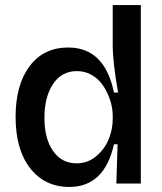

<svg xmlns="http://www.w3.org/2000/svg" viewBox="-20 -718 635 751"><path d="M251 13.2Q155.3 13.2 98.1 -59.8Q41 -132.8 41 -261.2Q41 -385.7 95.7 -459Q150.4 -532.2 247.1 -532.2Q389.2 -532.2 425.8 -356H441.9Q420.9 -474.6 420.9 -541V-698.2H530.8V0H435.1L439.9 -153.8H425.8Q388.7 13.2 251 13.2ZM279.8 -79.1Q323.7 -79.1 356.9 -107.4Q390.1 -135.7 405.5 -174.3Q420.9 -212.9 420.9 -252V-264.2Q420.9 -285.2 415.8 -308.1Q410.6 -331.1 399.4 -354.7Q388.2 -378.4 372.3 -397.2Q356.4 -416 332.5 -428Q308.6 -439.9 280.8 -439.9Q221.2 -439.9 187.5 -389.4Q153.8 -338.9 153.8 -256.8Q153.8 -175.8 187.5 -127.4Q221.2 -79.1 279.8 -79.1Z"/></svg>

Font: Bricolage Grotesque Medium
Style: Regular
Weight: 500
Designer: Mathieu Triay
Foundry: Atelier Triay
Version: Version 1.000;gftools[0.9.30]